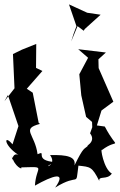

<svg xmlns="http://www.w3.org/2000/svg" viewBox="-29 -811 548 874"><path d="M352 -671 357 -679 429 -744 368 -753 285 -791 319 -692 306 -657 295 -622 324 -692ZM381 -204C414 -162 348 -140 373 -149C353 -129 353 -146 310 -58C318 -98 276 -107 199 -105C238 -52 143 -40 223 -73C120 -80 188 -130 142 -109C130 -202 65 -224 153 -247L147 -252L120 -389L93 -407L164 -488L135 -502L136 -611L71 -585L30 -565L37 -409L-9 -350L7 -378L55 -237L28 -154C-16 -206 -13 -143 68 -98C15 -139 30 -40 25 -100C37 -51 77 -36 67 -49C187 -52 135 -57 130 34C211 -12 277 -34 222 43C336 -28 314 48 328 -57C382 -51 390 -53 423 13C418 -13 460 10 480 -21C442 -42 427 -142 435 -128C515 -188 511 -116 448 -235L412 -240L433 -308L487 -348L420 -501L419 -541L453 -572L327 -587L372 -548L332 -473L341 -377L363 -279L390 -256L391 -232Z"/></svg>

Font: Charger Distortion
Style: 2
Weight: 400
Designer: Jasper
Foundry: Cannot Into Space Fonts
Version: Version 0.98